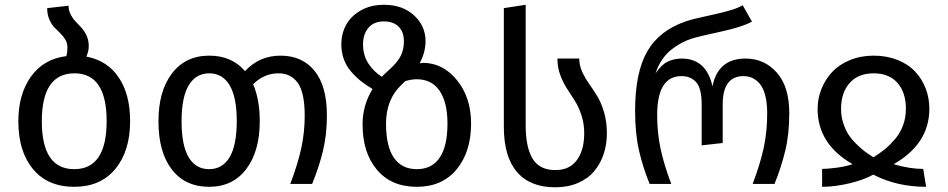

<svg xmlns="http://www.w3.org/2000/svg" viewBox="-20 -773 3983 807"><path d="M342.8 -535.2Q431.2 -518.6 479 -447.5Q526.9 -376.5 526.9 -264.2Q526.9 -138.2 464.8 -63Q402.8 12.2 292 12.2Q180.7 12.2 118.9 -62Q57.1 -136.2 57.1 -263.2Q57.1 -377.4 110.4 -451.4Q163.6 -525.4 258.8 -537.1Q263.2 -550.3 263.2 -575.2Q263.2 -592.3 254.4 -606.9Q245.6 -621.6 233.2 -633.3Q220.7 -645 208.3 -658.2Q195.8 -671.4 187 -692.1Q178.2 -712.9 178.2 -738.8L268.1 -749Q268.1 -729.5 276.9 -712.4Q285.6 -695.3 298.1 -682.4Q310.5 -669.4 323 -655.8Q335.4 -642.1 344.2 -622.6Q353 -603 353 -580.1Q353 -556.6 342.8 -535.2ZM428.2 -264.2Q428.2 -464.8 293 -464.8Q155.8 -464.8 155.8 -263.2Q155.8 -62 292 -62Q428.2 -62 428.2 -264.2Z M1159.2 -539.1Q1250.5 -539.1 1302.2 -475.1Q1354 -411.1 1354 -288.1Q1354 -206.1 1337.2 -137.7Q1320.3 -69.3 1292 0H1200.2Q1232.4 -85.9 1246.6 -151.6Q1260.7 -217.3 1260.7 -287.1Q1260.7 -383.3 1231.9 -424.1Q1203.1 -464.8 1150.9 -464.8Q1089.8 -464.8 1043.9 -418.9Q1071.8 -354.5 1071.8 -264.2Q1071.8 -137.2 1015.1 -62.5Q958.5 12.2 858.9 12.2Q758.3 12.2 702.1 -60.8Q646 -133.8 646 -263.2Q646 -390.1 702.9 -464.6Q759.8 -539.1 859.9 -539.1Q954.1 -539.1 1009.8 -474.1Q1070.3 -539.1 1159.2 -539.1ZM975.1 -264.2Q975.1 -364.7 945.1 -414.8Q915 -464.8 859.9 -464.8Q803.7 -464.8 773.4 -414.8Q743.2 -364.7 743.2 -263.2Q743.2 -162.1 772.9 -112.1Q802.7 -62 858.9 -62Q915 -62 945.1 -112.3Q975.1 -162.6 975.1 -264.2Z M1757.8 -508.8Q1841.8 -508.8 1900.9 -435.8Q1960 -362.8 1960 -253.9Q1960 -134.8 1899.4 -61.3Q1838.9 12.2 1731.9 12.2Q1624.5 12.2 1564.2 -59.6Q1503.9 -131.3 1503.9 -250Q1503.9 -330.6 1545.9 -398.9Q1517.1 -416 1495.8 -433.1Q1474.6 -450.2 1455.1 -472.9Q1435.5 -495.6 1425 -524.7Q1414.6 -553.7 1414.6 -586.9Q1414.6 -630.4 1434.1 -667.2Q1453.6 -704.1 1495.4 -728.5Q1537.1 -752.9 1593.8 -752.9Q1671.9 -752.9 1720.2 -708.5Q1768.6 -664.1 1768.6 -600.1Q1768.6 -552.7 1743.7 -506.8Q1753.4 -508.8 1757.8 -508.8ZM1505.9 -586.9Q1505.9 -540.5 1528.3 -506.1Q1550.8 -471.7 1585 -450.2Q1592.8 -459.5 1610.8 -475.1Q1647.5 -507.3 1662.6 -534.9Q1677.7 -562.5 1677.7 -600.1Q1677.7 -638.7 1655.5 -660.9Q1633.3 -683.1 1593.8 -683.1Q1551.3 -683.1 1528.6 -656.2Q1505.9 -629.4 1505.9 -586.9ZM1860.8 -253.9Q1860.8 -342.8 1827.6 -391.4Q1794.4 -439.9 1731.9 -439.9Q1709.5 -439.9 1683.6 -432.1Q1680.7 -429.7 1675.3 -424.1Q1669.9 -418.5 1667 -416Q1602.5 -355.5 1602.5 -252.9Q1602.5 -158.2 1635.5 -110.1Q1668.5 -62 1731.9 -62Q1795.4 -62 1828.1 -110.4Q1860.8 -158.7 1860.8 -253.9Z M2097.7 -240.2V-738.8L2189.5 -752.9V-247.1Q2189.5 -153.3 2218.8 -105.7Q2248 -58.1 2314.5 -58.1Q2373.5 -58.1 2404.5 -99.9Q2435.5 -141.6 2435.5 -212.9Q2435.5 -253.9 2423.8 -289.1Q2412.1 -324.2 2395.5 -350.3Q2378.9 -376.5 2362.5 -401.6Q2346.2 -426.8 2334.5 -458.7Q2322.8 -490.7 2322.8 -526.9H2414.6Q2414.6 -499 2426.5 -472.4Q2438.5 -445.8 2455.6 -421.6Q2472.7 -397.5 2489.7 -369.9Q2506.8 -342.3 2518.8 -301.8Q2530.8 -261.2 2530.8 -212.9Q2530.8 -166 2517.3 -125.5Q2503.9 -85 2477.5 -53.5Q2451.2 -22 2409.2 -3.9Q2367.2 14.2 2313.5 14.2Q2208 14.2 2152.8 -50.3Q2097.7 -114.7 2097.7 -240.2Z M2710.4 0Q2682.1 -69.3 2665.8 -140.6Q2649.4 -211.9 2649.4 -308.1Q2649.4 -467.8 2700.4 -556.9Q2751.5 -646 2865.2 -684.1Q2890.6 -692.9 2981.7 -712.6Q3072.8 -732.4 3101.6 -751L3140.6 -682.1Q3100.6 -659.7 3007.8 -639.6Q2915 -619.6 2885.3 -609.9Q2864.3 -603 2845 -592.8Q2825.7 -582.5 2803.7 -565.9Q2781.7 -549.3 2763.7 -523.2Q2745.6 -497.1 2735.4 -464.8Q2760.3 -501.5 2786.9 -514.2Q2813.5 -526.9 2845.2 -526.9Q2948.7 -526.9 2974.6 -410.2Q2998 -526.9 3113.3 -526.9Q3192.9 -526.9 3245.1 -467.8Q3297.4 -408.7 3297.4 -297.9Q3297.4 -209 3280.5 -139.4Q3263.7 -69.8 3235.4 0H3143.6Q3176.3 -86.9 3190.4 -153.8Q3204.6 -220.7 3204.6 -296.9Q3204.6 -341.3 3196 -373.3Q3187.5 -405.3 3172.6 -421.9Q3157.7 -438.5 3141.4 -445.8Q3125 -453.1 3105.5 -453.1Q3017.6 -453.1 3017.6 -334V-171.9L2929.2 -162.1V-334Q2929.2 -400.9 2906.5 -427Q2883.8 -453.1 2844.2 -453.1Q2742.2 -453.1 2742.2 -289.1Q2742.2 -216.8 2755.9 -150.6Q2769.5 -84.5 2801.3 0Z M3416.5 -314.9Q3416.5 -358.9 3432.6 -399.2Q3448.7 -439.5 3478 -470.7Q3507.3 -502 3552.5 -520.5Q3597.7 -539.1 3652.3 -539.1Q3707 -539.1 3752 -521.2Q3796.9 -503.4 3825.9 -472.7Q3855 -441.9 3870.6 -401.6Q3886.2 -361.3 3886.2 -315.9Q3886.2 -168.5 3736.3 -83Q3803.2 -63 3860.4 -63L3872.6 12.2Q3749 12.2 3650.4 -39.1Q3614.3 -18.1 3552 -2.9Q3489.7 12.2 3435.5 12.2V-63Q3460 -63 3498.3 -68.4Q3536.6 -73.7 3563.5 -83Q3416.5 -167.5 3416.5 -314.9ZM3515.1 -314.9Q3515.1 -285.2 3523.7 -257.6Q3532.2 -230 3544.9 -209.7Q3557.6 -189.5 3576.9 -170.2Q3596.2 -150.9 3613 -137.9Q3629.9 -125 3651.4 -111.8Q3678.2 -128.9 3699.5 -146.2Q3720.7 -163.6 3742.2 -188.7Q3763.7 -213.9 3775.6 -246.3Q3787.6 -278.8 3787.6 -315.9Q3787.6 -384.3 3752.2 -424.6Q3716.8 -464.8 3652.3 -464.8Q3587.4 -464.8 3551.3 -424.3Q3515.1 -383.8 3515.1 -314.9Z"/></svg>

Font: FiraGO
Style: Regular
Weight: 400
Designer: bBox Type
Foundry: bBox Type GmbH
Version: Version 1.001;PS 001.001;hotconv 1.0.88;makeotf.lib2.5.64775